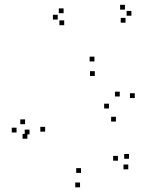

<svg xmlns="http://www.w3.org/2000/svg" viewBox="-20 -758 660 800"><path d="M514.5 -52.5V-72.5H494.5V-52.5ZM517.5 -96.5V-116.5H497.5V-96.5ZM471.5 -88.5V-108.5H451.5V-88.5ZM317.5 -37.5V-57.5H297.5V-37.5ZM168 -209.5V-229.5H148V-209.5ZM375 -441.5V-461.5H355V-441.5ZM479 -356V-376H459V-356ZM434 -306V-326H414V-306ZM84.5 -240.5V-260.5H64.5V-240.5ZM49 -206V-226H29V-206ZM94 -180V-200H74V-180ZM463 -251.5V-271.5H443V-251.5ZM541.5 -349.5V-369.5H521.5V-349.5ZM373.5 -502V-522H353.5V-502ZM103 -198V-218H83V-198ZM313.5 22.5V2.5H293.5V22.5ZM503 -663.5V-683.5H483V-663.5ZM527.5 -692.5V-712.5H507.5V-692.5ZM500.5 -718V-738H480.5V-718ZM245 -703V-723H225V-703ZM220.5 -676.5V-696.5H200.5V-676.5ZM247.5 -653V-673H227.5V-653Z"/></svg>

Font: Monaspace Radon Dots Var
Style: Regular
Weight: 400
Designer: Riley Cran and the Lettermatic Team
Version: Version 1.100 (Monaspace Radon Dots)